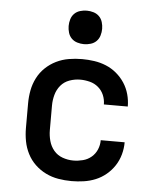

<svg xmlns="http://www.w3.org/2000/svg" viewBox="-54 -801 708 856"><g transform="rotate(5 300.0 -373.5)"><path d="M298 8Q268 8 238.5 3Q209 -2 182.5 -15Q156 -28 134.5 -48.5Q113 -69 99.5 -95.5Q86 -122 80.5 -151Q75 -180 75 -210V-320Q75 -350 80.5 -379Q86 -408 99.5 -434.5Q113 -461 134.5 -481.5Q156 -502 182.5 -515Q209 -528 238.5 -533Q268 -538 298 -538Q325 -538 352.5 -534Q380 -530 405.5 -519.5Q431 -509 452.5 -491Q474 -473 489 -450Q504 -427 511.5 -400Q519 -373 519 -345Q519 -345 519 -345Q519 -345 519 -345H412Q412 -345 412 -345Q412 -345 412 -345Q412 -367 403.5 -387Q395 -407 378.5 -421Q362 -435 340.5 -440.5Q319 -446 298 -446Q273 -446 249.5 -437.5Q226 -429 210.5 -410.5Q195 -392 188.5 -368Q182 -344 182 -320V-210Q182 -186 188.5 -162Q195 -138 210.5 -119.5Q226 -101 249.5 -92.5Q273 -84 298 -84Q319 -84 340.5 -89.5Q362 -95 378.5 -109Q395 -123 403.5 -143Q412 -163 412 -185Q412 -185 412 -185Q412 -185 412 -185H519Q519 -185 519 -185Q519 -185 519 -185Q519 -157 511.5 -130Q504 -103 489 -80Q474 -57 452.5 -39Q431 -21 405.5 -10.5Q380 0 352.5 4Q325 8 298 8ZM300 -605Q285 -605 270 -609.5Q255 -614 244.5 -624.5Q234 -635 229.5 -650Q225 -665 225 -680Q225 -695 229.5 -710Q234 -725 244.5 -735.5Q255 -746 270 -750.5Q285 -755 300 -755Q315 -755 330 -750.5Q345 -746 355.5 -735.5Q366 -725 370.5 -710Q375 -695 375 -680Q375 -665 370.5 -650Q366 -635 355.5 -624.5Q345 -614 330 -609.5Q315 -605 300 -605Z"/></g></svg>

Font: Iosevka Curly SmBdEx
Style: Regular
Weight: 600
Width: 7
Monospace: yes
Designer: Belleve Invis
Foundry: Belleve Invis
Version: Version 11.1.0; ttfautohint (v1.8.3)